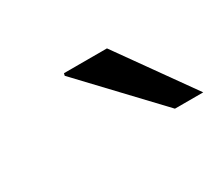

<svg xmlns="http://www.w3.org/2000/svg" viewBox="-44 -804 338 294"><g transform="rotate(-30 125.5 -657.0)"><path d="M201 -591 80 -719 81 -723H157L251 -591Z"/></g></svg>

Font: Archivo Expanded Thin
Style: Italic
Weight: 250
Width: 7
Italic angle: -10°
Designer: Hector Gatti
Foundry: Omnibus-Type
Version: Version 2.001